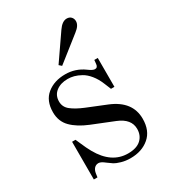

<svg xmlns="http://www.w3.org/2000/svg" viewBox="-172 -773 778 874"><g transform="rotate(-30 217.0 -336.0)"><path d="M60.1 -186H78.1Q82 -177.2 89.1 -161.1Q96.2 -145 102.3 -131.8Q108.4 -118.7 115.2 -106.9Q168.5 -12.2 254.9 -12.2Q300.3 -12.2 323.2 -33.4Q346.2 -54.7 346.2 -88.9Q346.2 -141.1 282.2 -167L168 -212.9Q113.8 -234.9 82.8 -266.1Q51.8 -297.4 51.8 -345.2Q51.8 -405.8 89.8 -436.8Q127.9 -467.8 186 -467.8Q239.7 -467.8 283.2 -436Q304.7 -419.9 315.9 -419.9Q330.6 -419.9 332 -438L334 -458H352.1V-306.2H334L319.8 -340.8Q307.6 -371.1 290 -392.6Q272.5 -414.1 253.4 -424.6Q234.4 -435.1 217.8 -439.5Q201.2 -443.8 185.1 -443.8Q147.9 -443.8 124 -425.3Q100.1 -406.7 100.1 -374Q100.1 -345.2 123.3 -326.7Q146.5 -308.1 188 -291L289.1 -250Q391.1 -208 391.1 -116.2Q391.1 -53.7 352.5 -20.8Q314 12.2 253.9 12.2Q228 12.2 205.8 5.6Q183.6 -1 173.6 -7.3Q163.6 -13.7 148.9 -24.9Q147.9 -25.4 144.5 -28.1Q141.1 -30.8 140.1 -31.5Q139.2 -32.2 136 -34.2Q132.8 -36.1 131.6 -36.9Q130.4 -37.6 127.7 -38.8Q125 -40 123.3 -40.5Q121.6 -41 119.4 -41.5Q117.2 -42 115.2 -42Q101.6 -42 93 -32.7Q84.5 -23.4 82 -7.8L79.1 12.2H60.1ZM193.8 -507.8 181.2 -519 272.9 -651.9Q294.9 -684.1 318.8 -684.1Q333.5 -684.1 341.8 -675Q350.1 -666 350.1 -652.8Q350.1 -630.4 321.8 -608.9Z"/></g></svg>

Font: Flanker Steampunk
Style: Regular
Weight: 400
Designer: Alexey Kryukov, Leonardo Di Lena
Foundry: Alexey Kryukov, Leonardo Di Lena
Version: 1.210